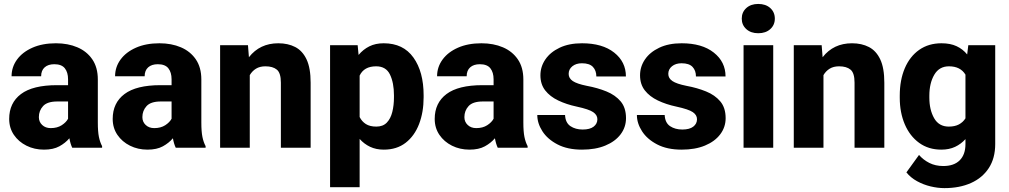

<svg xmlns="http://www.w3.org/2000/svg" viewBox="-20 -761 5197 989"><path d="M352.1 0Q342.8 -19 337.4 -48.8Q316.9 -24.4 285.6 -7.3Q254.4 9.8 206.5 9.8Q157.2 9.8 116.5 -10.5Q75.7 -30.8 51.5 -66.4Q27.3 -102.1 27.3 -148.4Q27.3 -231 88.1 -276.6Q148.9 -322.3 273.4 -322.3H330.6V-352.5Q330.6 -388.2 314 -409.2Q297.4 -430.2 259.8 -430.2Q228 -430.2 210 -414.1Q191.9 -397.9 191.9 -368.2H39.6Q39.6 -415.5 67.6 -454.1Q95.7 -492.7 147.2 -515.4Q198.7 -538.1 268.1 -538.1Q330.1 -538.1 378.7 -517.3Q427.2 -496.6 455.6 -455.1Q483.9 -413.6 483.9 -351.6V-130.4Q483.9 -83 489.5 -55.7Q495.1 -28.3 505.9 -8.3V0ZM241.2 -101.1Q274.9 -101.1 297.9 -116Q320.8 -130.9 330.6 -149.4V-238.3H274.9Q223.6 -238.3 201.9 -214.6Q180.2 -190.9 180.2 -157.7Q180.2 -133.3 197.3 -117.2Q214.4 -101.1 241.2 -101.1Z M885.3 0Q876 -19 870.6 -48.8Q850.1 -24.4 818.8 -7.3Q787.6 9.8 739.7 9.8Q690.4 9.8 649.7 -10.5Q608.9 -30.8 584.7 -66.4Q560.5 -102.1 560.5 -148.4Q560.5 -231 621.3 -276.6Q682.1 -322.3 806.6 -322.3H863.8V-352.5Q863.8 -388.2 847.2 -409.2Q830.6 -430.2 793 -430.2Q761.2 -430.2 743.2 -414.1Q725.1 -397.9 725.1 -368.2H572.8Q572.8 -415.5 600.8 -454.1Q628.9 -492.7 680.4 -515.4Q731.9 -538.1 801.3 -538.1Q863.3 -538.1 911.9 -517.3Q960.4 -496.6 988.8 -455.1Q1017.1 -413.6 1017.1 -351.6V-130.4Q1017.1 -83 1022.7 -55.7Q1028.3 -28.3 1039.1 -8.3V0ZM774.4 -101.1Q808.1 -101.1 831.1 -116Q854 -130.9 863.8 -149.4V-238.3H808.1Q756.8 -238.3 735.1 -214.6Q713.4 -190.9 713.4 -157.7Q713.4 -133.3 730.5 -117.2Q747.6 -101.1 774.4 -101.1Z M1347.2 -419.4Q1318.4 -419.4 1298.6 -407.2Q1278.8 -395 1266.6 -374V0H1113.8V-528.3H1257.3L1262.2 -466.3Q1318.4 -538.1 1413.6 -538.1Q1463.4 -538.1 1500.7 -518.8Q1538.1 -499.5 1559.1 -455.1Q1580.1 -410.6 1580.1 -335V0H1426.8V-335.4Q1426.8 -385.3 1406 -402.3Q1385.3 -419.4 1347.2 -419.4Z M2162.1 -270V-259.8Q2162.1 -183.1 2138.7 -122.1Q2115.2 -61 2069.6 -25.6Q2023.9 9.8 1957 9.8Q1917 9.8 1886.2 -4.9Q1855.5 -19.5 1832.5 -45.4V203.1H1680.2V-528.3H1822.3L1827.1 -478Q1850.6 -506.3 1882.3 -522.2Q1914.1 -538.1 1956.5 -538.1Q2057.1 -538.1 2109.6 -464.6Q2162.1 -391.1 2162.1 -270ZM2009.3 -259.8V-270Q2009.3 -334.5 1988.8 -377Q1968.3 -419.4 1917.5 -419.4Q1855 -419.4 1832.5 -371.6V-158.2Q1843.8 -135.3 1864.5 -122.1Q1885.3 -108.9 1918.5 -108.9Q1952.6 -108.9 1972.4 -129.4Q1992.2 -149.9 2000.7 -184.1Q2009.3 -218.3 2009.3 -259.8Z M2543.9 0Q2534.7 -19 2529.3 -48.8Q2508.8 -24.4 2477.5 -7.3Q2446.3 9.8 2398.4 9.8Q2349.1 9.8 2308.3 -10.5Q2267.6 -30.8 2243.4 -66.4Q2219.2 -102.1 2219.2 -148.4Q2219.2 -231 2280 -276.6Q2340.8 -322.3 2465.3 -322.3H2522.5V-352.5Q2522.5 -388.2 2505.9 -409.2Q2489.3 -430.2 2451.7 -430.2Q2419.9 -430.2 2401.9 -414.1Q2383.8 -397.9 2383.8 -368.2H2231.4Q2231.4 -415.5 2259.5 -454.1Q2287.6 -492.7 2339.1 -515.4Q2390.6 -538.1 2460 -538.1Q2522 -538.1 2570.6 -517.3Q2619.1 -496.6 2647.5 -455.1Q2675.8 -413.6 2675.8 -351.6V-130.4Q2675.8 -83 2681.4 -55.7Q2687 -28.3 2697.8 -8.3V0ZM2433.1 -101.1Q2466.8 -101.1 2489.7 -116Q2512.7 -130.9 2522.5 -149.4V-238.3H2466.8Q2415.5 -238.3 2393.8 -214.6Q2372.1 -190.9 2372.1 -157.7Q2372.1 -133.3 2389.2 -117.2Q2406.2 -101.1 2433.1 -101.1Z M3057.1 -147Q3057.1 -168.5 3035.6 -183.3Q3014.2 -198.2 2950.7 -211.9Q2897.9 -223.1 2855.5 -243.4Q2813 -263.7 2788.3 -295.4Q2763.7 -327.1 2763.7 -373Q2763.7 -417.5 2789.1 -454.8Q2814.5 -492.2 2862.5 -515.1Q2910.6 -538.1 2978 -538.1Q3083 -538.1 3143.6 -490.2Q3204.1 -442.4 3204.1 -367.2H3051.8Q3051.8 -397.5 3034.2 -416.3Q3016.6 -435.1 2977.5 -435.1Q2947.3 -435.1 2928.2 -419.7Q2909.2 -404.3 2909.2 -380.4Q2909.2 -357.9 2930.4 -343.5Q2951.7 -329.1 3002.9 -318.8Q3058.1 -308.6 3103.8 -290Q3149.4 -271.5 3177 -238.8Q3204.6 -206.1 3204.6 -152.3Q3204.6 -106 3176.8 -69.1Q3148.9 -32.2 3098.1 -11.2Q3047.4 9.8 2978 9.8Q2903.3 9.8 2851.8 -17.1Q2800.3 -43.9 2773.9 -85Q2747.6 -126 2747.6 -168.5H2890.6Q2892.6 -128.4 2918.5 -111.1Q2944.3 -93.8 2981.4 -93.8Q3018.6 -93.8 3037.8 -108.6Q3057.1 -123.5 3057.1 -147Z M3570.3 -147Q3570.3 -168.5 3548.8 -183.3Q3527.3 -198.2 3463.9 -211.9Q3411.1 -223.1 3368.7 -243.4Q3326.2 -263.7 3301.5 -295.4Q3276.9 -327.1 3276.9 -373Q3276.9 -417.5 3302.2 -454.8Q3327.6 -492.2 3375.7 -515.1Q3423.8 -538.1 3491.2 -538.1Q3596.2 -538.1 3656.7 -490.2Q3717.3 -442.4 3717.3 -367.2H3564.9Q3564.9 -397.5 3547.4 -416.3Q3529.8 -435.1 3490.7 -435.1Q3460.4 -435.1 3441.4 -419.7Q3422.4 -404.3 3422.4 -380.4Q3422.4 -357.9 3443.6 -343.5Q3464.8 -329.1 3516.1 -318.8Q3571.3 -308.6 3616.9 -290Q3662.6 -271.5 3690.2 -238.8Q3717.8 -206.1 3717.8 -152.3Q3717.8 -106 3689.9 -69.1Q3662.1 -32.2 3611.3 -11.2Q3560.5 9.8 3491.2 9.8Q3416.5 9.8 3365 -17.1Q3313.5 -43.9 3287.1 -85Q3260.7 -126 3260.7 -168.5H3403.8Q3405.8 -128.4 3431.6 -111.1Q3457.5 -93.8 3494.6 -93.8Q3531.7 -93.8 3551 -108.6Q3570.3 -123.5 3570.3 -147Z M3800.8 -665Q3800.8 -698.2 3824.2 -719.5Q3847.7 -740.7 3885.7 -740.7Q3924.3 -740.7 3947.8 -719.5Q3971.2 -698.2 3971.2 -665Q3971.2 -632.3 3947.8 -611.1Q3924.3 -589.8 3885.7 -589.8Q3847.7 -589.8 3824.2 -611.1Q3800.8 -632.3 3800.8 -665ZM3962.9 -528.3V0H3810.1V-528.3Z M4302.2 -419.4Q4273.4 -419.4 4253.7 -407.2Q4233.9 -395 4221.7 -374V0H4068.8V-528.3H4212.4L4217.3 -466.3Q4273.4 -538.1 4368.7 -538.1Q4418.5 -538.1 4455.8 -518.8Q4493.2 -499.5 4514.2 -455.1Q4535.2 -410.6 4535.2 -335V0H4381.8V-335.4Q4381.8 -385.3 4361.1 -402.3Q4340.3 -419.4 4302.2 -419.4Z M4614.7 -257.8V-268.1Q4614.7 -348.6 4640.6 -409.4Q4666.5 -470.2 4714.8 -504.2Q4763.2 -538.1 4829.6 -538.1Q4875.5 -538.1 4907.7 -522.9Q4939.9 -507.8 4961.9 -480.5L4967.8 -528.3H5106.4V-19Q5106.4 53.7 5073.5 104.5Q5040.5 155.3 4981.7 181.6Q4922.9 208 4844.7 208Q4810.5 208 4773.7 199.2Q4736.8 190.4 4703.9 172.4Q4670.9 154.3 4648.9 127L4713.9 37.1Q4735.8 62.5 4767.3 78.4Q4798.8 94.2 4838.9 94.2Q4894 94.2 4923.6 64.7Q4953.1 35.2 4953.1 -19V-44.4Q4930.2 -19 4899.7 -4.6Q4869.1 9.8 4828.6 9.8Q4762.7 9.8 4714.6 -25.1Q4666.5 -60.1 4640.6 -120.6Q4614.7 -181.2 4614.7 -257.8ZM4767.1 -268.1V-257.8Q4767.1 -195.8 4791.7 -152.3Q4816.4 -108.9 4867.2 -108.9Q4898.4 -108.9 4919.4 -120.1Q4940.4 -131.3 4953.1 -151.4V-376.5Q4927.2 -419.4 4868.2 -419.4Q4817.9 -419.4 4792.5 -376Q4767.1 -332.5 4767.1 -268.1Z"/></svg>

Font: Vazirmatn RD FD ExtraBold
Style: Regular
Weight: 800
Designer: Saber Rastikerdar
Foundry: Saber Rastikerdar
Version: Version 33.003